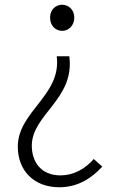

<svg xmlns="http://www.w3.org/2000/svg" viewBox="-20 -567 491 809"><path d="M230 222C308 222 366 184 411 135L375 103C338 146 288 172 235 172C152 172 114 114 114 47C114 -85 296 -149 272 -330H219C240 -165 55 -98 55 51C55 150 121 222 230 222ZM242 -437C269 -437 293 -459 293 -493C293 -526 269 -547 242 -547C214 -547 191 -526 191 -493C191 -459 214 -437 242 -437Z"/></svg>

Font: Noto Sans CJK SC Light
Style: Regular
Weight: 300
Designer: Ryoko NISHIZUKA 西塚涼子 (kana, bopomofo & ideographs); Paul D. Hunt (Latin, Greek & Cyrillic); Sandoll Communications 산돌커뮤니
Foundry: Adobe
Version: Version 2.004;hotconv 1.0.118;makeotfexe 2.5.65603